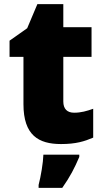

<svg xmlns="http://www.w3.org/2000/svg" viewBox="-20 -684 500 925"><path d="M337 -141C304 -141 285 -159 285 -195V-410H421V-553H285V-664H160L111 -548L26 -488V-410H93V-182C93 -32 166 10 274 10C346 10 387 -3 429 -21V-160C398 -149 371 -141 337 -141ZM362 72V61H189C188 99 177 165 166 207V221H280C318 167 339 126 362 72Z"/></svg>

Font: Noto Sans Gurmukhi Black
Style: Regular
Weight: 900
Designer: Jelle Bosma - Monotype Design Team
Foundry: Monotype Imaging Inc.
Version: Version 2.004